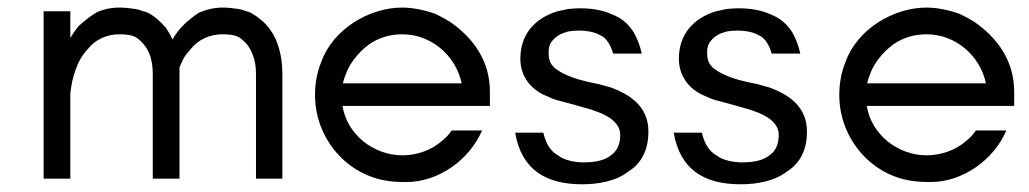

<svg xmlns="http://www.w3.org/2000/svg" viewBox="-20 -472 2707 505"><path d="M653.3 -2H722.7V-277.3C722.7 -330.1 708 -387.7 665 -420.9C657.2 -427.7 648.4 -433.6 639.6 -438.5C634.8 -440.4 629.9 -442.4 625 -443.4C620.1 -445.3 614.3 -447.3 608.4 -448.2C593.8 -450.2 581.1 -452.1 566.4 -452.1C543.9 -452.1 523.4 -447.3 502.9 -438.5C473.6 -418.9 451.2 -398.4 433.6 -368.2C431.6 -373 428.7 -378.9 425.8 -383.8L416 -399.4C402.3 -415 387.7 -428.7 369.1 -438.5C364.3 -440.4 358.4 -442.4 353.5 -443.4C348.6 -445.3 342.8 -447.3 336.9 -448.2C322.3 -450.2 309.6 -452.1 294.9 -452.1C273.4 -452.1 252 -448.2 232.4 -438.5L214.8 -426.8C210 -422.9 205.1 -418.9 200.2 -415L186.5 -403.3L174.8 -387.7L165 -372.1V-442.4H94.7V-2H165V-226.6C168.9 -265.6 182.6 -314.5 210.9 -342.8C230.5 -368.2 261.7 -381.8 293 -381.8C307.6 -381.8 326.2 -380.9 338.9 -373C372.1 -349.6 381.8 -315.4 381.8 -277.3V-2H452.1V-293.9C453.1 -297.9 455.1 -301.8 457 -305.7C459 -309.6 460.9 -313.5 462.9 -318.4C467.8 -327.1 474.6 -335 481.4 -342.8C501 -368.2 533.2 -381.8 564.5 -381.8C579.1 -381.8 597.7 -380.9 610.4 -373C617.2 -368.2 623 -362.3 628.9 -356.4C633.8 -349.6 638.7 -342.8 641.6 -335C650.4 -317.4 653.3 -296.9 653.3 -277.3Z M1268.6 -230.5C1268.6 -310.5 1226.6 -371.1 1163.1 -415C1150.4 -422.9 1137.7 -429.7 1125 -435.5C1098.6 -445.3 1065.4 -452.1 1038.1 -452.1C950.2 -452.1 855.5 -394.5 825.2 -309.6C813.5 -281.2 808.6 -252 808.6 -221.7C808.6 -112.3 886.7 -15.6 994.1 2.9C1010.7 5.9 1029.3 6.8 1048.8 6.8C1133.8 6.8 1214.8 -51.8 1248 -128.9H1168C1161.1 -118.2 1152.3 -109.4 1142.6 -101.6C1114.3 -76.2 1075.2 -63.5 1038.1 -63.5C962.9 -63.5 892.6 -118.2 880.9 -193.4H1268.6ZM1194.3 -252.9H881.8C883.8 -261.7 886.7 -270.5 890.6 -279.3C901.4 -310.5 933.6 -346.7 961.9 -362.3C984.4 -375 1009.8 -381.8 1038.1 -381.8C1114.3 -381.8 1178.7 -326.2 1194.3 -252.9Z M1447.3 -63.5C1425.8 -75.2 1414.1 -99.6 1409.2 -123H1335C1351.6 -25.4 1416 12.7 1510.7 12.7C1553.7 12.7 1599.6 4.9 1633.8 -21.5C1670.9 -44.9 1685.5 -83 1685.5 -126C1685.5 -190.4 1639.6 -222.7 1585.9 -242.2C1575.2 -245.1 1564.5 -248 1553.7 -251C1524.4 -256.8 1492.2 -263.7 1464.8 -277.3C1457 -280.3 1450.2 -285.2 1443.4 -290C1439.5 -292 1436.5 -294.9 1434.6 -297.9C1424.8 -307.6 1422.9 -321.3 1422.9 -334C1422.9 -343.8 1424.8 -352.5 1428.7 -359.4C1433.6 -366.2 1439.5 -373 1447.3 -377.9C1454.1 -382.8 1462.9 -385.7 1472.7 -388.7C1481.4 -390.6 1492.2 -391.6 1502.9 -391.6C1520.5 -391.6 1542 -388.7 1557.6 -379.9C1572.3 -374 1580.1 -361.3 1586.9 -347.7C1588.9 -342.8 1590.8 -336.9 1592.8 -331.1H1668C1663.1 -353.5 1655.3 -372.1 1646.5 -387.7C1630.9 -411.1 1614.3 -424.8 1588.9 -434.6C1563.5 -446.3 1533.2 -450.2 1504.9 -450.2C1494.1 -450.2 1483.4 -449.2 1473.6 -448.2L1446.3 -442.4C1385.7 -423.8 1348.6 -380.9 1348.6 -317.4C1348.6 -271.5 1376 -236.3 1417 -219.7C1426.8 -214.8 1436.5 -210.9 1447.3 -208C1458 -205.1 1468.8 -202.1 1480.5 -199.2C1491.2 -196.3 1502 -193.4 1511.7 -190.4C1546.9 -180.7 1611.3 -163.1 1611.3 -117.2C1611.3 -92.8 1603.5 -75.2 1586.9 -63.5C1571.3 -50.8 1546.9 -44.9 1514.6 -44.9C1493.2 -44.9 1464.8 -49.8 1447.3 -63.5Z M1864.3 -63.5C1842.8 -75.2 1831.1 -99.6 1826.2 -123H1752C1768.6 -25.4 1833 12.7 1927.7 12.7C1970.7 12.7 2016.6 4.9 2050.8 -21.5C2087.9 -44.9 2102.5 -83 2102.5 -126C2102.5 -190.4 2056.6 -222.7 2002.9 -242.2C1992.2 -245.1 1981.4 -248 1970.7 -251C1941.4 -256.8 1909.2 -263.7 1881.8 -277.3C1874 -280.3 1867.2 -285.2 1860.4 -290C1856.4 -292 1853.5 -294.9 1851.6 -297.9C1841.8 -307.6 1839.8 -321.3 1839.8 -334C1839.8 -343.8 1841.8 -352.5 1845.7 -359.4C1850.6 -366.2 1856.4 -373 1864.3 -377.9C1871.1 -382.8 1879.9 -385.7 1889.6 -388.7C1898.4 -390.6 1909.2 -391.6 1919.9 -391.6C1937.5 -391.6 1959 -388.7 1974.6 -379.9C1989.3 -374 1997.1 -361.3 2003.9 -347.7C2005.9 -342.8 2007.8 -336.9 2009.8 -331.1H2085C2080.1 -353.5 2072.3 -372.1 2063.5 -387.7C2047.9 -411.1 2031.2 -424.8 2005.9 -434.6C1980.5 -446.3 1950.2 -450.2 1921.9 -450.2C1911.1 -450.2 1900.4 -449.2 1890.6 -448.2L1863.3 -442.4C1802.7 -423.8 1765.6 -380.9 1765.6 -317.4C1765.6 -271.5 1793 -236.3 1834 -219.7C1843.8 -214.8 1853.5 -210.9 1864.3 -208C1875 -205.1 1885.7 -202.1 1897.5 -199.2C1908.2 -196.3 1918.9 -193.4 1928.7 -190.4C1963.9 -180.7 2028.3 -163.1 2028.3 -117.2C2028.3 -92.8 2020.5 -75.2 2003.9 -63.5C1988.3 -50.8 1963.9 -44.9 1931.6 -44.9C1910.2 -44.9 1881.8 -49.8 1864.3 -63.5Z M2647.5 -230.5C2647.5 -310.5 2605.5 -371.1 2542 -415C2529.3 -422.9 2516.6 -429.7 2503.9 -435.5C2477.5 -445.3 2444.3 -452.1 2417 -452.1C2329.1 -452.1 2234.4 -394.5 2204.1 -309.6C2192.4 -281.2 2187.5 -252 2187.5 -221.7C2187.5 -112.3 2265.6 -15.6 2373 2.9C2389.6 5.9 2408.2 6.8 2427.7 6.8C2512.7 6.8 2593.8 -51.8 2627 -128.9H2546.9C2540 -118.2 2531.2 -109.4 2521.5 -101.6C2493.2 -76.2 2454.1 -63.5 2417 -63.5C2341.8 -63.5 2271.5 -118.2 2259.8 -193.4H2647.5ZM2573.2 -252.9H2260.7C2262.7 -261.7 2265.6 -270.5 2269.5 -279.3C2280.3 -310.5 2312.5 -346.7 2340.8 -362.3C2363.3 -375 2388.7 -381.8 2417 -381.8C2493.2 -381.8 2557.6 -326.2 2573.2 -252.9Z"/></svg>

Font: My Font
Style: Regular
Weight: 400
Designer: Alfredo Marco Pradil
Version: Version 0.001